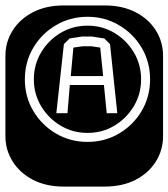

<svg xmlns="http://www.w3.org/2000/svg" viewBox="-22 -689 622 709"><path d="M213.9 0Q147.9 0 99.6 -25.1Q51.3 -50.3 24.7 -92.8Q-2 -135.3 -2 -186V-482.9Q-2 -534.2 24.7 -576.4Q51.3 -618.7 99.6 -643.8Q147.9 -668.9 213.9 -668.9H364.3Q430.2 -668.9 478.8 -643.8Q527.3 -618.7 553.7 -576.4Q580.1 -534.2 580.1 -482.9V-186Q580.1 -135.3 553.7 -92.8Q527.3 -50.3 478.8 -25.1Q430.2 0 364.3 0ZM301.3 -165Q365.2 -165 417.7 -196Q470.2 -227.1 501.2 -279.5Q532.2 -332 532.2 -396Q532.2 -460 501.2 -512.5Q470.2 -564.9 417.7 -595.9Q365.2 -627 301.3 -627Q237.3 -627 184.6 -595.9Q131.8 -564.9 100.8 -512.5Q69.8 -460 69.8 -396Q69.8 -332 100.8 -279.5Q131.8 -227.1 184.6 -196Q237.3 -165 301.3 -165ZM301.3 -198.2Q246.6 -198.2 201.7 -225.1Q156.7 -252 129.9 -296.9Q103 -341.8 103 -396Q103 -450.7 129.9 -495.6Q156.7 -540.5 201.7 -567.4Q246.6 -594.2 301.3 -594.2Q356 -594.2 400.6 -567.4Q445.3 -540.5 472.2 -495.6Q499 -450.7 499 -396Q499 -341.8 472.2 -296.9Q445.3 -252 400.6 -225.1Q356 -198.2 301.3 -198.2ZM186 -271H227.1L235.8 -375H361.8L372.1 -271H411.1L384.3 -525.9L363.3 -546.9L316.9 -554.2H281.2L234.9 -546.9L213.9 -525.9ZM239.3 -408.2 249 -513.2 282.2 -518.1H315.9L348.1 -513.2Q350.6 -485.4 353.5 -460.7Q356.4 -436 358.9 -408.2Z"/></svg>

Font: Monofett
Style: Regular
Weight: 400
Designer: Vernon Adams
Foundry: Vernon Adams
Version: Version 1.100; ttfautohint (v1.8.4.7-5d5b);gftools[0.9.28]